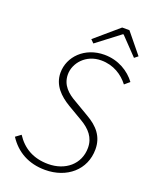

<svg xmlns="http://www.w3.org/2000/svg" viewBox="-156 -923 807 1020"><g transform="rotate(20 247.0 -413.5)"><path d="M227 12C350 12 442 -66 442 -182C442 -254 402 -300 339 -336L256 -385C209 -411 168 -446 168 -507C168 -570 223 -637 310 -637C380 -637 432 -602 466 -558L494 -582C458 -631 395 -671 316 -671C204 -671 128 -592 128 -502C128 -431 177 -385 232 -352L317 -302C368 -272 402 -234 402 -176C402 -83 328 -23 232 -23C148 -23 88 -58 47 -121L17 -99C63 -28 134 12 227 12ZM239 -707 370 -807H374L468 -709L488 -725L395 -839H354L221 -725Z"/></g></svg>

Font: Source Sans Pro Light
Style: Italic
Weight: 300
Italic angle: -11°
Designer: Paul D. Hunt
Foundry: Adobe Systems Incorporated
Version: Version 3.006;hotconv 1.0.111;makeotfexe 2.5.65597